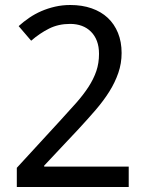

<svg xmlns="http://www.w3.org/2000/svg" viewBox="-20 -744 591 764"><path d="M492.2 0H46.9V-76.2L217.8 -262.2Q254.4 -301.8 283.2 -334.5Q312 -367.2 332.3 -398.4Q352.5 -429.7 363.3 -461.2Q374 -492.7 374 -529.8Q374 -558.6 365.7 -580.6Q357.4 -602.5 342 -617.9Q326.7 -633.3 305.7 -641.1Q284.7 -648.9 258.8 -648.9Q212.4 -648.9 175 -630.1Q137.7 -611.3 104 -582L54.2 -640.1Q73.7 -657.7 96.2 -673.1Q118.7 -688.5 144.5 -699.7Q170.4 -710.9 199.2 -717.5Q228 -724.1 259.8 -724.1Q306.6 -724.1 344.5 -710.9Q382.3 -697.8 408.7 -673.1Q435.1 -648.4 449.5 -613Q463.9 -577.6 463.9 -533.2Q463.9 -491.7 450.9 -454.1Q438 -416.5 415.3 -380.1Q392.6 -343.8 361.1 -307.1Q329.6 -270.5 293 -231L155.8 -85V-81.1H492.2Z"/></svg>

Font: Genotype
Style: Regular
Weight: 400
Foundry: Ascender Corporation
Version: Version 1.00